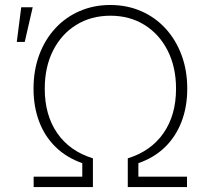

<svg xmlns="http://www.w3.org/2000/svg" viewBox="-20 -757 837 777"><path d="M116.2 0V-42H313V-96.7Q250 -118.7 205.8 -161.4Q161.6 -204.1 138.7 -264.4Q115.7 -324.7 115.7 -397.9Q115.7 -472.2 138.4 -533.9Q161.1 -595.7 202.9 -641.4Q244.6 -687 301.8 -711.9Q358.9 -736.8 426.3 -736.8Q494.1 -736.8 551.3 -711.9Q608.4 -687 650.1 -641.4Q691.9 -595.7 714.8 -533.9Q737.8 -472.2 737.8 -397.9Q737.8 -324.7 714.6 -264.4Q691.4 -204.1 647.5 -161.4Q603.5 -118.7 540 -96.7V-42H736.8V0H497.1V-116.2Q591.3 -145.5 641.8 -218.5Q692.4 -291.5 692.4 -397.9Q692.4 -485.8 658.4 -552.5Q624.5 -619.1 564.7 -656.2Q504.9 -693.4 426.8 -693.4Q348.6 -693.4 288.6 -656.2Q228.5 -619.1 194.8 -552.5Q161.1 -485.8 161.1 -397.9Q161.1 -291.5 211.4 -218.5Q261.7 -145.5 356 -116.2V0ZM47.9 -587.4 65.9 -727.5H112.3L80.1 -587.4Z"/></svg>

Font: Inter 20pt ExtraLight
Style: Regular
Weight: 250
Version: Version 4.001;git-66647c0bb